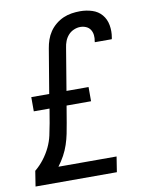

<svg xmlns="http://www.w3.org/2000/svg" viewBox="-84 -804 668 865"><g transform="rotate(-10 250.0 -371.5)"><path d="M8 0 19 -70Q42 -89 60 -112.5Q78 -136 90.5 -162Q103 -188 109 -215Q115 -242 120 -270L131 -335H59V-400H141L175 -603Q178 -622 184.5 -641Q191 -660 202.5 -677Q214 -694 230.5 -707.5Q247 -721 265.5 -729Q284 -737 303.5 -740Q323 -743 342 -743Q371 -743 397.5 -734.5Q424 -726 441 -706Q458 -686 463 -658Q468 -630 463 -602Q463 -600 462.5 -598Q462 -596 461 -594H384Q384 -595 384 -596Q384 -597 384 -598Q387 -612 385.5 -626Q384 -640 377 -651Q370 -662 357.5 -667.5Q345 -673 331 -673Q316 -673 301 -666.5Q286 -660 275.5 -648Q265 -636 259.5 -621.5Q254 -607 252 -592L220 -400H321V-335H209L196 -258Q192 -234 187 -209.5Q182 -185 174 -161Q166 -137 153.5 -114Q141 -91 125 -70H391L380 0Z"/></g></svg>

Font: Iosevka SS04 Oblique
Style: Regular
Weight: 400
Italic angle: -9°
Monospace: yes
Designer: Belleve Invis
Foundry: Belleve Invis
Version: Version 19.0.0; ttfautohint (v1.8.4)